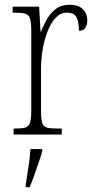

<svg xmlns="http://www.w3.org/2000/svg" viewBox="-20 -564 398 805"><path d="M37 0V-25H43Q71 -25 85.5 -29Q100 -33 105.5 -49Q111 -65 111 -100V-438Q111 -472 105.5 -487.5Q100 -503 85 -507Q70 -511 39 -511H33V-536H144L150 -431H152Q162 -458 177 -484Q192 -510 214.5 -527Q237 -544 272 -544Q309 -544 327.5 -525.5Q346 -507 346 -479Q346 -460 338 -447.5Q330 -435 311 -435Q311 -469 301.5 -490Q292 -511 260 -511Q234 -511 214 -490Q194 -469 180 -434Q166 -399 159 -357.5Q152 -316 152 -276V-99Q152 -64 157 -48.5Q162 -33 177 -29Q192 -25 220 -25H239V0ZM88 208Q94 172 99.5 135Q105 98 108 61H157V71Q151 92 141.5 119.5Q132 147 122.5 174Q113 201 104 221H88Z"/></svg>

Font: Noto Serif Lao Condensed ExtraLight
Style: Regular
Weight: 200
Width: 3
Designer: Monotype Design Team
Foundry: Monotype Imaging Inc.
Version: Version 2.003; ttfautohint (v1.8.4.7-5d5b)